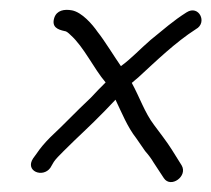

<svg xmlns="http://www.w3.org/2000/svg" viewBox="-20 -500 428 389"><path d="M111 -437C114 -437 118 -434 123 -429C150 -405 170 -361 194 -333C185 -324 174 -313 164 -302C131 -271 113 -251 82 -222C70 -210 61 -199 55 -190L47 -179C30 -153 67 -139 82 -160L89 -172C93 -178 100 -185 109 -194C141 -226 160 -242 193 -276L214 -298C227 -271 238 -243 256 -220L274 -194C281 -186 287 -178 291 -171L312 -139C326 -118 361 -143 348 -165L328 -197C318 -213 303 -232 292 -247C273 -272 263 -303 247 -332C252 -336 256 -340 260 -343C297 -377 335 -414 377 -441C401 -454 383 -491 358 -475C331 -458 311 -440 285 -419C263 -400 248 -383 225 -366C213 -383 191 -419 178 -435C167 -451 146 -475 126 -479C110 -482 95 -479 90 -464C84 -445 97 -440 111 -437Z"/></svg>

Font: PolanStronk
Style: Ita
Weight: 500
Version: Version 1.0